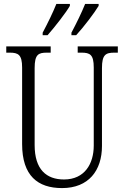

<svg xmlns="http://www.w3.org/2000/svg" viewBox="-20 -951 634 981"><path d="M345 -784V-771H369C408 -813 463 -886 484 -921V-931H415C397 -886 372 -835 345 -784ZM198 -784V-771H223C260 -813 317 -886 337 -921V-931H268C250 -886 225 -835 198 -784ZM297 10C433 10 501 -80 501 -205V-603C501 -672 520 -682 565 -682H582V-714H377V-682H396C440 -682 459 -672 459 -606V-207C459 -115 413 -34 307 -34C217 -34 157 -85 157 -210V-603C157 -673 176 -682 220 -682H239V-714H12V-682H29C73 -682 93 -672 93 -606V-215C93 -53 173 10 297 10Z"/></svg>

Font: Noto Serif Georgian Condensed Light
Style: Regular
Weight: 300
Width: 3
Designer: Monotype Design Team, Akaki Razmadze
Foundry: Google LLC
Version: Version 2.003